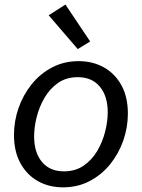

<svg xmlns="http://www.w3.org/2000/svg" viewBox="-20 -806 619 838"><path d="M254.9 11.7Q193.8 11.7 145.5 -15.4Q97.2 -42.5 69.1 -93.8Q41 -145 41 -217.3Q41 -277.3 61 -334.7Q81.1 -392.1 118.2 -438.2Q155.3 -484.4 207.3 -511.7Q259.3 -539.1 323.2 -539.1Q384.8 -539.1 433.3 -512Q481.9 -484.9 510 -433.8Q538.1 -382.8 538.1 -310.1Q538.1 -250 518.1 -192.6Q498 -135.3 460.7 -89.1Q423.3 -43 371.1 -15.6Q318.8 11.7 254.9 11.7ZM258.8 -58.1Q309.1 -58.1 345.5 -83.3Q381.8 -108.4 405 -148.2Q428.2 -188 439.2 -232.7Q450.2 -277.3 450.2 -315.9Q450.2 -386.2 415.8 -427.7Q381.3 -469.2 319.3 -469.2Q269.5 -469.2 233.4 -444.1Q197.3 -418.9 174.1 -378.9Q150.9 -338.9 139.9 -294.4Q128.9 -250 128.9 -210.9Q128.9 -140.1 163.3 -99.1Q197.8 -58.1 258.8 -58.1ZM319.3 -591.8 192.4 -739.3 265.6 -786.1 373.5 -625Z"/></svg>

Font: Schibsted Grotesk
Style: Italic
Weight: 400
Italic angle: -12°
Designer: Bakken & Baeck AS, Henrik Kongsvoll
Foundry: Schibsted ASA
Version: Version 1.100; ttfautohint (v1.8.4.7-5d5b);gftools[0.9.25]